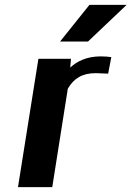

<svg xmlns="http://www.w3.org/2000/svg" viewBox="-20 -770 541 790"><path d="M54 0H195L259 -405C284 -448 319 -469 374 -469C389 -469 411 -467 425 -467L438 -535C427 -537 408 -538 394 -538C336 -538 296 -517 269 -492L272 -528H138ZM227 -599H342L501 -750H348Z"/></svg>

Font: Aerodynamic
Style: Obl
Weight: 500
Designer: Google
Version: Version 2.000980; 2014